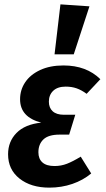

<svg xmlns="http://www.w3.org/2000/svg" viewBox="-20 -845 484 880"><path d="M17 -138Q17 -196 55.5 -235.5Q94 -275 169 -283Q72 -308 72 -390Q72 -433 95.5 -468Q119 -503 164 -524Q209 -545 271 -545Q376 -545 440 -482L377 -415Q354 -432 331.5 -440Q309 -448 281 -448Q244 -448 224 -429Q204 -410 204 -379Q204 -351 221.5 -335Q239 -319 273 -319H325L297 -228H253Q202 -228 179 -206Q156 -184 156 -147Q156 -117 174.5 -100.5Q193 -84 230 -84Q260 -84 287 -94.5Q314 -105 350 -127L398 -50Q361 -19 311.5 -2Q262 15 206 15Q122 15 69.5 -26.5Q17 -68 17 -138ZM390 -816 318 -596H230L257 -825Z"/></svg>

Font: Fira Sans Condensed SemiBold
Style: Italic
Weight: 600
Width: 3
Italic angle: -8°
Designer: bBox Type GmbH & Carrois Corporate GbR & Edenspiekermann AG
Foundry: bBox Type GmbH & Carrois Corporate GbR & Edenspiekermann AG
Version: Version 4.301